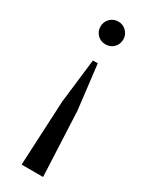

<svg xmlns="http://www.w3.org/2000/svg" viewBox="-188 -749 619 789"><g transform="rotate(30 121.5 -354.0)"><path d="M122 -708Q145 -708 160.5 -692Q176 -676 176 -654Q176 -631 160.5 -615.5Q145 -600 122 -600Q99 -600 83.5 -615.5Q68 -631 68 -654Q68 -676 83.5 -692Q99 -708 122 -708ZM111 -517H134L159 -307L173 0H71L86 -307Z"/></g></svg>

Font: Cinzel Medium
Style: Regular
Weight: 500
Designer: Natanael Gama
Version: Version 2.000